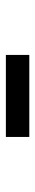

<svg xmlns="http://www.w3.org/2000/svg" viewBox="241 -586 118 640"><g transform="rotate(90 300.0 -266.0)"><path d="M163.1 -226.6V-304.7H436.5V-226.6Z"/></g></svg>

Font: Courier New
Style: Regular
Weight: 400
Designer: Steve Matteson
Foundry: Ascender Corporation
Version: Version 2.00.3